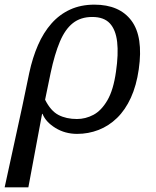

<svg xmlns="http://www.w3.org/2000/svg" viewBox="-79 -566 673 826"><path d="M47 -253Q61 -318 84.5 -372Q108 -426 142.5 -465Q177 -504 223 -525Q269 -546 327 -546Q435 -546 486.5 -477Q538 -408 518 -268Q508 -198 484 -145.5Q460 -93 424.5 -58.5Q389 -24 345 -7Q301 10 253 10Q201 10 159.5 -15.5Q118 -41 104 -76H102L43 240H-59L17 -109ZM252 -54Q289 -54 323 -72Q357 -90 383 -134.5Q409 -179 420 -258Q431 -333 425 -385.5Q419 -438 393.5 -465.5Q368 -493 318 -493Q268 -493 234.5 -466.5Q201 -440 178.5 -386.5Q156 -333 139 -253L115 -137Q139 -89 172.5 -71.5Q206 -54 252 -54Z"/></svg>

Font: Noto Serif
Style: Italic
Weight: 400
Italic angle: -12°
Designer: Monotype Design Team
Foundry: Monotype Imaging Inc.
Version: Version 2.013